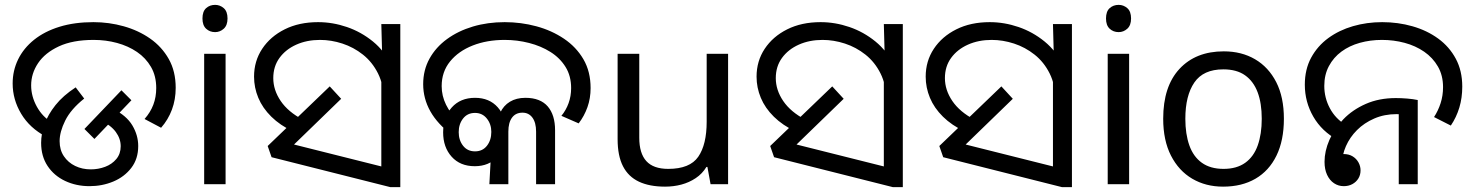

<svg xmlns="http://www.w3.org/2000/svg" viewBox="-20 -757 6062 789"><path d="M168 -196Q102 -231 67 -289.5Q32 -348 32 -414Q32 -467 54.5 -513Q77 -559 120 -593.5Q163 -628 224.5 -647Q286 -666 364 -666Q428 -666 488.5 -649Q549 -632 597 -598.5Q645 -565 673.5 -514.5Q702 -464 702 -396Q702 -348 686.5 -306.5Q671 -265 642 -232L574 -268Q598 -295 610 -326.5Q622 -358 622 -395Q622 -445 600.5 -482Q579 -519 543 -543.5Q507 -568 461 -580.5Q415 -593 365 -593Q279 -593 222 -566.5Q165 -540 136.5 -497.5Q108 -455 108 -406Q108 -361 131.5 -318.5Q155 -276 195 -253L168 -196ZM149 -170Q149 -207 163 -246.5Q177 -286 208 -325Q239 -364 291 -398L326 -352Q271 -308 248 -261.5Q225 -215 225 -177Q225 -141 242.5 -115Q260 -89 289 -75Q318 -61 353 -61Q384 -61 412 -71.5Q440 -82 458 -103.5Q476 -125 476 -156Q476 -187 456 -214.5Q436 -242 393 -263L444 -310Q500 -282 524 -241.5Q548 -201 548 -157Q548 -104 519.5 -67Q491 -30 445.5 -11Q400 8 348 8Q293 8 247.5 -13.5Q202 -35 175.5 -75Q149 -115 149 -170ZM327 -227 479 -386 520 -345 368 -186Z M907 -536V0H819V-536ZM864 -737Q884 -737 899.5 -723.5Q915 -710 915 -681Q915 -653 899.5 -639Q884 -625 864 -625Q842 -625 827 -639Q812 -653 812 -681Q812 -710 827 -723.5Q842 -737 864 -737Z M1184 -217Q1131 -242 1095 -277.5Q1059 -313 1041.5 -355Q1024 -397 1024 -442Q1024 -506 1057.5 -556.5Q1091 -607 1150 -636.5Q1209 -666 1287 -666Q1347 -666 1405.5 -646Q1464 -626 1512.5 -586.5Q1561 -547 1589.5 -487Q1618 -427 1618 -347L1557 -344Q1557 -408 1533.5 -455Q1510 -502 1471.5 -532.5Q1433 -563 1387 -578Q1341 -593 1295 -593Q1241 -593 1197.5 -573.5Q1154 -554 1128.5 -519Q1103 -484 1103 -436Q1103 -387 1133.5 -342Q1164 -297 1225 -265L1184 -217ZM1547 -482 1551 -510 1547 -658H1625V12H1584L1096 -111L1080 -157L1335 -402L1382 -351L1152 -128L1145 -174L1607 -58L1547 -6Z M1839 -201Q1778 -247 1748.5 -299.5Q1719 -352 1719 -411Q1719 -469 1745 -516Q1771 -563 1817 -596.5Q1863 -630 1923.5 -648Q1984 -666 2054 -666Q2121 -666 2184 -649Q2247 -632 2297.5 -598Q2348 -564 2377.5 -513.5Q2407 -463 2407 -395Q2407 -353 2394 -316.5Q2381 -280 2358 -250L2287 -281Q2306 -304 2316.5 -333Q2327 -362 2327 -395Q2327 -445 2304 -482Q2281 -519 2242 -543.5Q2203 -568 2154 -580.5Q2105 -593 2054 -593Q1981 -593 1922.5 -570Q1864 -547 1829.5 -504.5Q1795 -462 1795 -403Q1795 -363 1813 -326.5Q1831 -290 1865 -258L1839 -201ZM1931 -74Q1871 -74 1836 -113Q1801 -152 1801 -213Q1801 -276 1836.5 -315.5Q1872 -355 1932 -355Q1991 -355 2025.5 -316Q2060 -277 2060 -215Q2060 -153 2025 -113.5Q1990 -74 1931 -74ZM1932 -135Q1963 -135 1981 -158Q1999 -181 1999 -215Q1999 -247 1980.5 -270Q1962 -293 1932 -293Q1901 -293 1883 -270Q1865 -247 1865 -214Q1865 -181 1883 -158Q1901 -135 1932 -135ZM1999 -148 2022 -222Q2022 -264 2035.5 -293.5Q2049 -323 2075.5 -339Q2102 -355 2139 -355Q2170 -355 2193 -346Q2216 -337 2231 -319.5Q2246 -302 2253.5 -277.5Q2261 -253 2261 -222V0H2183V-216Q2183 -253 2168 -273.5Q2153 -294 2127 -294Q2099 -294 2084 -273.5Q2069 -253 2069 -216V0H1991Z M2972 -536V0H2900L2887 -71H2883Q2866 -43 2839 -25Q2812 -7 2780 1.5Q2748 10 2713 10Q2649 10 2605.5 -10.5Q2562 -31 2540 -74Q2518 -117 2518 -185V-536H2607V-191Q2607 -127 2636 -95Q2665 -63 2726 -63Q2815 -63 2849.5 -113Q2884 -163 2884 -257V-536Z M3249 -217Q3196 -242 3160 -277.5Q3124 -313 3106.5 -355Q3089 -397 3089 -442Q3089 -506 3122.5 -556.5Q3156 -607 3215 -636.5Q3274 -666 3352 -666Q3412 -666 3470.5 -646Q3529 -626 3577.5 -586.5Q3626 -547 3654.5 -487Q3683 -427 3683 -347L3622 -344Q3622 -408 3598.5 -455Q3575 -502 3536.5 -532.5Q3498 -563 3452 -578Q3406 -593 3360 -593Q3306 -593 3262.5 -573.5Q3219 -554 3193.5 -519Q3168 -484 3168 -436Q3168 -387 3198.5 -342Q3229 -297 3290 -265L3249 -217ZM3612 -482 3616 -510 3612 -658H3690V12H3649L3161 -111L3145 -157L3400 -402L3447 -351L3217 -128L3210 -174L3672 -58L3612 -6Z M3944 -217Q3891 -242 3855 -277.5Q3819 -313 3801.5 -355Q3784 -397 3784 -442Q3784 -506 3817.5 -556.5Q3851 -607 3910 -636.5Q3969 -666 4047 -666Q4107 -666 4165.5 -646Q4224 -626 4272.5 -586.5Q4321 -547 4349.5 -487Q4378 -427 4378 -347L4317 -344Q4317 -408 4293.5 -455Q4270 -502 4231.5 -532.5Q4193 -563 4147 -578Q4101 -593 4055 -593Q4001 -593 3957.5 -573.5Q3914 -554 3888.5 -519Q3863 -484 3863 -436Q3863 -387 3893.5 -342Q3924 -297 3985 -265L3944 -217ZM4307 -482 4311 -510 4307 -658H4385V12H4344L3856 -111L3840 -157L4095 -402L4142 -351L3912 -128L3905 -174L4367 -58L4307 -6Z M4620 -536V0H4532V-536ZM4577 -737Q4597 -737 4612.5 -723.5Q4628 -710 4628 -681Q4628 -653 4612.5 -639Q4597 -625 4577 -625Q4555 -625 4540 -639Q4525 -653 4525 -681Q4525 -710 4540 -723.5Q4555 -737 4577 -737Z M5256 -269Q5256 -180 5225.5 -117.5Q5195 -55 5139 -22.5Q5083 10 5006 10Q4935 10 4879.5 -22.5Q4824 -55 4792 -117.5Q4760 -180 4760 -269Q4760 -402 4827 -474Q4894 -546 5009 -546Q5082 -546 5137.5 -513.5Q5193 -481 5224.5 -419.5Q5256 -358 5256 -269ZM4851 -269Q4851 -206 4867.5 -159.5Q4884 -113 4919 -88Q4954 -63 5008 -63Q5062 -63 5097 -88Q5132 -113 5148.5 -159.5Q5165 -206 5165 -269Q5165 -333 5148 -378Q5131 -423 5096.5 -447.5Q5062 -472 5007 -472Q4925 -472 4888 -418Q4851 -364 4851 -269Z M5477 -182Q5412 -217 5377 -277.5Q5342 -338 5342 -409Q5342 -472 5368 -520Q5394 -568 5438.5 -600.5Q5483 -633 5540 -649.5Q5597 -666 5660 -666Q5725 -666 5784.5 -649Q5844 -632 5890 -598.5Q5936 -565 5962.5 -515.5Q5989 -466 5989 -401Q5989 -355 5977 -315Q5965 -275 5942 -241L5873 -276Q5890 -302 5900 -333Q5910 -364 5910 -399Q5910 -447 5889 -483.5Q5868 -520 5832.5 -544.5Q5797 -569 5752 -581Q5707 -593 5659 -593Q5611 -593 5568 -581Q5525 -569 5492.5 -545Q5460 -521 5441 -485.5Q5422 -450 5422 -404Q5422 -355 5445 -312Q5468 -269 5511 -243L5477 -182ZM5502 8Q5480 8 5462 -4Q5444 -16 5433.5 -38.5Q5423 -61 5423 -92Q5423 -136 5443 -182Q5463 -228 5500.5 -267Q5538 -306 5592.5 -330Q5647 -354 5716 -354Q5738 -354 5762.5 -352Q5787 -350 5806 -346V0H5728V-310L5773 -283Q5758 -286 5744.5 -287Q5731 -288 5719 -288Q5669 -288 5627.5 -270Q5586 -252 5556.5 -222.5Q5527 -193 5511 -156.5Q5495 -120 5495 -84Q5495 -69 5502 -56.5Q5509 -44 5517 -33L5459 -96Q5461 -106 5467.5 -112Q5474 -118 5483 -121Q5492 -124 5501 -124Q5523 -124 5538.5 -114.5Q5554 -105 5562.5 -89.5Q5571 -74 5571 -57Q5571 -38 5562 -23.5Q5553 -9 5537.5 -0.5Q5522 8 5502 8Z"/></svg>

Font: loriya05
Style: Book
Weight: 400
Designer: Jelle Bosma - Monotype Design Team
Foundry: Monotype Imaging Inc.
Version: Version 2.003